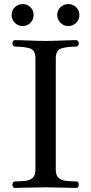

<svg xmlns="http://www.w3.org/2000/svg" viewBox="-20 -923 448 943"><path d="M55 0Q41 0 41 -16Q41 -32 55 -32Q84 -32 106 -35Q128 -38 141 -50Q154 -62 154 -89V-637Q154 -677 126.5 -685.5Q99 -694 55 -694Q48 -694 44.5 -699Q41 -704 41 -710Q41 -716 44.5 -721Q48 -726 55 -726Q79 -726 122 -724Q165 -722 203 -722Q242 -722 285 -724Q328 -726 353 -726Q360 -726 363.5 -721Q367 -716 367 -710Q367 -704 363.5 -699Q360 -694 353 -694Q310 -694 282 -685.5Q254 -677 254 -637V-89Q254 -62 267 -50Q280 -38 302.5 -35Q325 -32 353 -32Q367 -32 367 -16Q367 0 353 0Q328 0 285 -1.5Q242 -3 203 -3Q165 -3 122 -1.5Q79 0 55 0ZM315 -795Q293 -795 277 -811Q261 -827 261 -849Q261 -872 277 -887.5Q293 -903 315 -903Q338 -903 354 -887.5Q370 -872 370 -849Q370 -827 354 -811Q338 -795 315 -795ZM91 -795Q69 -795 53 -811Q37 -827 37 -849Q37 -872 53 -887.5Q69 -903 91 -903Q114 -903 129.5 -887.5Q145 -872 145 -849Q145 -827 129.5 -811Q114 -795 91 -795Z"/></svg>

Font: Zen Old Mincho Medium
Style: Regular
Weight: 500
Designer: Yoshimichi Ohira
Foundry: Positype
Version: Version 1.500